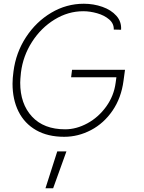

<svg xmlns="http://www.w3.org/2000/svg" viewBox="-20 -716 770 1026"><path d="M640 -284Q628 -193 581.5 -125Q535 -57 466.5 -21Q398 15 323 15Q235 15 173 -20.5Q111 -56 79 -120Q47 -184 47 -269Q47 -297 52 -334Q65 -435 119 -517.5Q173 -600 254 -648Q335 -696 428 -696Q480 -696 527 -679.5Q574 -663 602 -631.5Q630 -600 627 -557L588 -558Q589 -590 563.5 -612Q538 -634 499.5 -645Q461 -656 425 -656Q344 -656 271.5 -611.5Q199 -567 151 -492Q103 -417 92 -329Q88 -291 88 -274Q88 -161 151 -93Q214 -25 328 -25Q388 -25 447 -57Q506 -89 547.5 -146.5Q589 -204 598 -274L602 -303H360L365 -343H648ZM286 93H335L264 290H223Z"/></svg>

Font: Bellota Text Light
Style: Italic
Weight: 300
Italic angle: -7.5°
Designer: Kemie Guaida
Foundry: Kemie Guaida
Version: Version 4.001